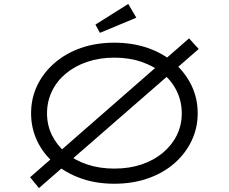

<svg xmlns="http://www.w3.org/2000/svg" viewBox="-20 -924 1165 976"><path d="M178 32 133 -23 941 -729 990 -675ZM561 10Q468 10 391 -17.5Q314 -45 257 -93.5Q200 -142 169 -207.5Q138 -273 138 -348Q138 -424 169 -489Q200 -554 257 -603.5Q314 -653 391 -680Q468 -707 561 -707Q654 -707 731.5 -680Q809 -653 865.5 -604Q922 -555 953.5 -489.5Q985 -424 985 -348Q985 -273 953.5 -207.5Q922 -142 865.5 -93Q809 -44 731.5 -17Q654 10 561 10ZM561 -67Q637 -67 699.5 -88Q762 -109 808 -147.5Q854 -186 879 -237Q904 -288 904 -348Q904 -408 879 -460Q854 -512 808 -550Q762 -588 699.5 -609.5Q637 -631 561 -631Q486 -631 423 -609.5Q360 -588 314.5 -550Q269 -512 244 -460Q219 -408 219 -348Q219 -288 244 -237Q269 -186 314.5 -147.5Q360 -109 423 -88Q486 -67 561 -67ZM488 -757 465 -799 632 -904 673 -834Z"/></svg>

Font: Lexend Zetta Light
Style: Regular
Weight: 300
Designer: Bonnie Shaver-Troup, Thomas Jockin
Foundry: Lexend
Version: Version 1.007